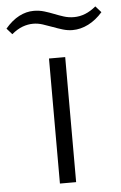

<svg xmlns="http://www.w3.org/2000/svg" viewBox="-140 -788 520 826"><g transform="rotate(-5 120.5 -375.0)"><path d="M-86 -684Q-57 -718 -26 -734Q5 -750 37 -750Q61 -750 82.5 -743.5Q104 -737 124 -729Q144 -721 164.5 -714.5Q185 -708 208 -708Q258 -708 303 -746L327 -719Q299 -687 265.5 -670Q232 -653 197 -653Q176 -653 154.5 -659.5Q133 -666 112 -674Q91 -682 70.5 -688.5Q50 -695 30 -695Q7 -695 -16 -686.5Q-39 -678 -63 -658ZM85 -540H155V0H85Z"/></g></svg>

Font: Encode Sans Wide
Style: Light
Weight: 300
Designer: Pablo Impallari, Andres Torresi
Foundry: Pablo Impallari, Andres Torresi
Version: Version 1.000; ttfautohint (v1.00) -l 8 -r 50 -G 200 -x 14 -